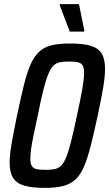

<svg xmlns="http://www.w3.org/2000/svg" viewBox="-20 -908 532 936"><path d="M198 8Q136 8 98.5 -3Q61 -14 44 -40.5Q27 -67 27 -115Q27 -154 37 -210.5Q47 -267 63 -345Q81 -430 96 -491Q111 -552 128 -591.5Q145 -631 169.5 -654.5Q194 -678 230.5 -687Q267 -696 320 -696Q384 -696 421.5 -685Q459 -674 475.5 -647.5Q492 -621 492 -572Q492 -534 482.5 -478Q473 -422 456 -343Q438 -259 422.5 -198Q407 -137 390 -97Q373 -57 349 -34Q325 -11 288.5 -1.5Q252 8 198 8ZM203 -80Q228 -80 246 -83.5Q264 -87 277.5 -100Q291 -113 302.5 -141Q314 -169 326.5 -218Q339 -267 355 -344Q373 -426 381.5 -475.5Q390 -525 390 -553Q390 -579 382 -590.5Q374 -602 357.5 -605Q341 -608 315 -608Q290 -608 272 -604.5Q254 -601 240.5 -588Q227 -575 215.5 -547Q204 -519 191.5 -470Q179 -421 164 -344Q152 -289 143.5 -248.5Q135 -208 131.5 -180.5Q128 -153 128 -134Q128 -109 136 -97.5Q144 -86 160.5 -83Q177 -80 203 -80ZM320 -754 271 -883 272 -888H365L391 -759L390 -754Z"/></svg>

Font: Saira Condensed Medium
Style: Italic
Weight: 500
Width: 3
Italic angle: -12°
Designer: Hector Gatti with collaboration of the Omnibus-Type team
Foundry: Omnibus-Type
Version: Version 1.101